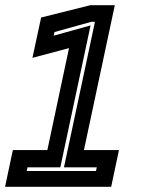

<svg xmlns="http://www.w3.org/2000/svg" viewBox="-56 -720 561 740"><path d="M-36.5 0 -6.5 -141.5H126.5L210 -534.5L69 -497L102.5 -652.5L292.5 -700H386.5L267.5 -141.5H402.5L372.5 0ZM47 -61H314L317 -75H190.5L310 -636H296L154 -596.5L151 -582.5L293 -622L176.5 -75H50Z"/></svg>

Font: Tourney
Style: Bold Italic
Weight: 700
Italic angle: -12°
Version: Version 1.015